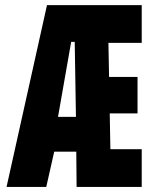

<svg xmlns="http://www.w3.org/2000/svg" viewBox="-20 -740 602 760"><path d="M5.9 0 166 -719.7H317.4V-574.2H261.7L200.2 -223.6L201.2 -168.9L163.1 0ZM130.9 -139.6V-277.3H358.4V-139.6ZM283.2 0 281.2 -221.7V-240.2L273.4 -719.7H541V-570.3H409.2L417 -149.4H541V0ZM401.4 -291V-435.5H524.4V-291Z"/></svg>

Font: Reddit Mono Black
Style: Regular
Weight: 900
Monospace: yes
Designer: Stephen Hutchings
Foundry: Reddit
Version: Version 1.014